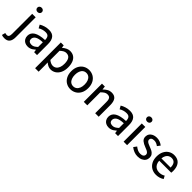

<svg xmlns="http://www.w3.org/2000/svg" viewBox="217 -2061 3639 3639"><g transform="rotate(45 2036.0 -242.0)"><path d="M127.9 -697.3Q153.8 -697.3 171.4 -681.4Q189 -665.5 189 -640.6Q189 -615.2 171.4 -599.1Q153.8 -583 127.9 -583Q101.1 -583 83.3 -599.1Q65.4 -615.2 65.4 -640.6Q65.4 -666 83 -681.6Q100.6 -697.3 127.9 -697.3ZM173.8 -487.8V46.9Q173.8 126.5 140.6 169.7Q107.4 212.9 32.7 212.9Q-9.3 212.9 -42 200.2L-23.4 129.9Q-0.5 137.2 21.5 137.2Q54.2 137.2 67.1 115.5Q80.1 93.8 80.1 47.9V-487.8Z M506.8 -422.9Q467.3 -422.9 429.7 -411.6Q392.1 -400.4 361.3 -379.9L325.2 -443.8Q364.3 -468.8 415.8 -484.4Q467.3 -500 522.9 -500Q612.8 -500 655.5 -448.2Q698.2 -396.5 698.2 -295.4V0H620.6L612.8 -56.6H610.4Q581.5 -32.7 561 -19Q540.5 -5.4 514.9 3.4Q489.3 12.2 457.5 12.2Q413.6 12.2 379.9 -5.1Q346.2 -22.5 327.6 -54.7Q309.1 -86.9 309.1 -129.4Q309.1 -295.9 604 -309.1Q604 -366.2 582.3 -394.5Q560.5 -422.9 506.8 -422.9ZM604 -123.5V-249.5Q495.1 -245.6 448 -214.6Q400.9 -183.6 400.9 -135.3Q400.9 -98.6 423.3 -80.8Q445.8 -63 484.9 -63Q516.6 -63 543.2 -77.4Q569.8 -91.8 604 -123.5Z M941.9 201.2H848.1V-487.8H925.3L933.1 -433.1H936.5Q1015.1 -500 1088.4 -500Q1150.9 -500 1194.1 -470Q1237.3 -439.9 1259 -384Q1280.8 -328.1 1280.8 -250.5Q1280.8 -168.5 1252.4 -109.1Q1224.1 -49.8 1176.3 -18.8Q1128.4 12.2 1070.8 12.2Q1037.1 12.2 1005.1 -2Q973.1 -16.1 939.5 -43.5L941.9 40.5ZM1183.6 -250Q1183.6 -333.5 1155 -377.7Q1126.5 -421.9 1062.5 -421.9Q1033.7 -421.9 1005.1 -406.5Q976.6 -391.1 941.9 -358.9V-113.8Q970.7 -89.4 998.8 -77.9Q1026.9 -66.4 1052.2 -66.4Q1090.8 -66.4 1120.6 -87.9Q1150.4 -109.4 1167 -150.6Q1183.6 -191.9 1183.6 -250Z M1828.1 -244.1Q1828.1 -164.6 1797.4 -106.4Q1766.6 -48.3 1714.4 -18.1Q1662.1 12.2 1599.6 12.2Q1537.1 12.2 1485.1 -18.1Q1433.1 -48.3 1402.6 -106.4Q1372.1 -164.6 1372.1 -244.1Q1372.1 -324.2 1402.6 -382.1Q1433.1 -439.9 1484.9 -470Q1536.6 -500 1599.6 -500Q1662.1 -500 1714.4 -470Q1766.6 -439.9 1797.4 -382.1Q1828.1 -324.2 1828.1 -244.1ZM1731 -244.1Q1731 -298.3 1715.1 -338.6Q1699.2 -378.9 1669.7 -400.9Q1640.1 -422.9 1599.6 -422.9Q1559.6 -422.9 1530 -400.9Q1500.5 -378.9 1484.9 -338.6Q1469.2 -298.3 1469.2 -244.1Q1469.2 -189.9 1484.9 -149.7Q1500.5 -109.4 1530 -87.4Q1559.6 -65.4 1599.6 -65.4Q1640.1 -65.4 1669.7 -87.4Q1699.2 -109.4 1715.1 -149.7Q1731 -189.9 1731 -244.1Z M2028.3 -487.8 2036.1 -418.9H2039.6Q2078.1 -457.5 2116.5 -478.8Q2154.8 -500 2201.7 -500Q2280.3 -500 2315.4 -452.6Q2350.6 -405.3 2350.6 -310.1V0H2256.8V-297.4Q2256.8 -342.3 2248.5 -368.4Q2240.2 -394.5 2221.4 -406.7Q2202.6 -418.9 2170.4 -418.9Q2137.2 -418.9 2109.9 -402.6Q2082.5 -386.2 2044.9 -349.1V0H1951.2V-487.8Z M2677.2 -422.9Q2637.7 -422.9 2600.1 -411.6Q2562.5 -400.4 2531.7 -379.9L2495.6 -443.8Q2534.7 -468.8 2586.2 -484.4Q2637.7 -500 2693.4 -500Q2783.2 -500 2825.9 -448.2Q2868.7 -396.5 2868.7 -295.4V0H2791L2783.2 -56.6H2780.8Q2752 -32.7 2731.4 -19Q2710.9 -5.4 2685.3 3.4Q2659.7 12.2 2627.9 12.2Q2584 12.2 2550.3 -5.1Q2516.6 -22.5 2498 -54.7Q2479.5 -86.9 2479.5 -129.4Q2479.5 -295.9 2774.4 -309.1Q2774.4 -366.2 2752.7 -394.5Q2731 -422.9 2677.2 -422.9ZM2774.4 -123.5V-249.5Q2665.5 -245.6 2618.4 -214.6Q2571.3 -183.6 2571.3 -135.3Q2571.3 -98.6 2593.8 -80.8Q2616.2 -63 2655.3 -63Q2687 -63 2713.6 -77.4Q2740.2 -91.8 2774.4 -123.5Z M3065.9 -697.3Q3092.8 -697.3 3110.6 -681.6Q3128.4 -666 3128.4 -640.6Q3128.4 -615.2 3110.6 -599.1Q3092.8 -583 3065.9 -583Q3039.1 -583 3021.5 -599.1Q3003.9 -615.2 3003.9 -640.6Q3003.9 -666 3021.5 -681.6Q3039.1 -697.3 3065.9 -697.3ZM3112.3 -487.8V0H3018.6V-487.8Z M3403.3 -60.1Q3447.3 -60.1 3470.5 -78.9Q3493.7 -97.7 3493.7 -128.4Q3493.7 -150.4 3478.5 -166.3Q3463.4 -182.1 3441.4 -192.9Q3419.4 -203.6 3383.8 -216.8Q3319.8 -240.2 3280.8 -272.5Q3241.7 -304.7 3241.7 -359.9Q3241.7 -400.4 3262.5 -432.1Q3283.2 -463.9 3322 -481.9Q3360.8 -500 3413.1 -500Q3458 -500 3497.8 -484.9Q3537.6 -469.7 3568.4 -444.8L3524.4 -386.2Q3497.1 -406.7 3471.2 -417.2Q3445.3 -427.7 3414.6 -427.7Q3373 -427.7 3352.3 -411.4Q3331.5 -395 3331.5 -367.2Q3331.5 -347.2 3345.7 -332.3Q3359.9 -317.4 3381.1 -306.9Q3402.3 -296.4 3437.5 -282.7Q3481.9 -266.6 3512 -250.2Q3542 -233.9 3562.5 -205.3Q3583 -176.8 3583 -133.8Q3583 -92.8 3561.8 -59.6Q3540.5 -26.4 3499.3 -7.1Q3458 12.2 3400.4 12.2Q3351.1 12.2 3304 -6.3Q3256.8 -24.9 3219.7 -55.7L3265.1 -117.2Q3300.8 -88.9 3332.8 -74.5Q3364.7 -60.1 3403.3 -60.1Z M4076.7 -270Q4076.7 -242.7 4073.2 -222.2H3750.5Q3753.4 -171.4 3773.7 -135.5Q3793.9 -99.6 3828.1 -81.1Q3862.3 -62.5 3906.7 -62.5Q3939.9 -62.5 3968.8 -70.6Q3997.6 -78.6 4024.4 -95.7L4056.6 -35.6Q3983.4 12.2 3894.5 12.2Q3827.6 12.2 3773.9 -17.8Q3720.2 -47.9 3689.2 -105.7Q3658.2 -163.6 3658.2 -243.7Q3658.2 -323.2 3688 -381.1Q3717.8 -439 3768.1 -469.5Q3818.4 -500 3878.9 -500Q3977.1 -500 4026.9 -439.7Q4076.7 -379.4 4076.7 -270ZM3880.9 -426.3Q3846.7 -426.3 3818.4 -409.9Q3790 -393.6 3772 -361.1Q3753.9 -328.6 3749.5 -282.7H3995.1Q3995.1 -426.3 3880.9 -426.3Z"/></g></svg>

Font: Varta SemiBold
Style: Regular
Weight: 600
Designer: Joana Correia, Viktoriya Grabowska, Eben Sorkin
Foundry: Sorkin Type
Version: Version 1.003; ttfautohint (v1.3) -l 8 -r 24 -G 200 -x 12 -H